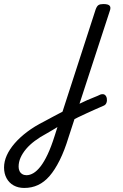

<svg xmlns="http://www.w3.org/2000/svg" viewBox="-273 -535 609 949"><path d="M82 -3Q101 -13 120.5 -22.5Q140 -32 158 -40Q176 -48 193 -54.5Q210 -61 224 -68Q238 -72 245.5 -66Q253 -60 255 -48.5Q257 -37 253 -26.5Q249 -16 238 -12Q219 -4 198 5.5Q177 15 156 24.5Q135 34 113.5 44.5Q92 55 71 66ZM-153 394Q-183 394 -205.5 381.5Q-228 369 -240.5 346Q-253 323 -253 293Q-253 263 -239.5 233Q-226 203 -200.5 173.5Q-175 144 -138.5 116.5Q-102 89 -56 66Q-34 54 -10.5 41.5Q13 29 36 17L200 -489Q206 -505 214 -510Q222 -515 238 -515Q262 -515 269 -506.5Q276 -498 270 -482L66 143Q46 209 22 257Q-2 305 -28 335Q-54 365 -85 379.5Q-116 394 -153 394ZM-142 331Q-125 331 -107.5 320.5Q-90 310 -72.5 287.5Q-55 265 -37.5 228Q-20 191 -3 137L11 93Q-2 101 -15.5 109Q-29 117 -43 125Q-75 142 -101 161.5Q-127 181 -144.5 202Q-162 223 -171.5 244.5Q-181 266 -181 289Q-181 301 -176.5 310.5Q-172 320 -163 325.5Q-154 331 -142 331Z"/></svg>

Font: Playwrite DK Loopet Light
Style: Regular
Weight: 300
Version: Version 1.003